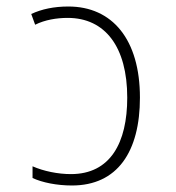

<svg xmlns="http://www.w3.org/2000/svg" viewBox="-20 -560 540 590"><path d="M201 10C341 10 410 -94 410 -260C410 -439 325 -540 190 -540C146 -540 108 -532 76 -517L88 -484C118 -499 154 -505 188 -505C303 -505 371 -416 371 -260C371 -121 319 -25 198 -25C158 -25 114 -34 80 -49V-13C110 1 155 10 201 10Z"/></svg>

Font: Noto Sans Mono ExtraCondensed ExtraLight
Style: Regular
Weight: 200
Width: 2
Designer: Monotype Design Team
Foundry: Monotype Imaging Inc.
Version: Version 2.014